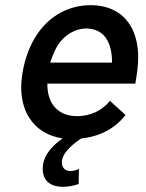

<svg xmlns="http://www.w3.org/2000/svg" viewBox="-20 -535 564 742"><path d="M279 -86C234 -86 201 -103 181 -135C169 -155 163 -181 163 -212H503C510 -252 514 -284 514 -315C514 -336 512 -356 507 -378C487 -464 425 -515 330 -515C245 -515 171 -473 124 -403C96 -362 77 -312 67 -254C64 -234 62 -216 62 -198C62 -151 73 -111 93 -80C120 -37 164 -9 222 0C168 37 145 78 145 116C145 171 184 187 223 187C246 187 268 182 284 176L285 118C274 123 262 126 253 126C233 126 219 115 219 92C219 62 250 29 294 0C365 -7 426 -39 465 -91L405 -145C372 -106 330 -87 279 -86ZM313 -425C357 -425 389 -402 403 -361C410 -341 413 -319 413 -293H174C183 -320 193 -345 205 -363C231 -401 272 -425 313 -425Z"/></svg>

Font: Arthouse Owned Medium
Style: Italic
Weight: 500
Italic angle: -10°
Designer: Jeremy Tribby
Foundry: Tribby Type
Version: Version 1.000;PS 001.000;hotconv 1.0.88;makeotf.lib2.5.64775